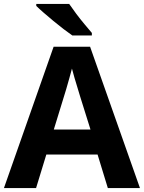

<svg xmlns="http://www.w3.org/2000/svg" viewBox="-20 -954 730 974"><path d="M527 0 475 -170H215L163 0H0L252 -717H437L690 0ZM387 -463Q382 -480 374 -506Q366 -532 358 -559Q350 -586 345 -606Q340 -586 331.5 -556.5Q323 -527 315.5 -500.5Q308 -474 304 -463L253 -297H439ZM331 -934Q346 -912 366.5 -884.5Q387 -857 408.5 -831.5Q430 -806 446 -787V-774H347Q328 -787 302.5 -806.5Q277 -826 250.5 -848Q224 -870 201 -890Q178 -910 164 -924V-934Z"/></svg>

Font: Noto Sans Adlam Unjoined
Style: Bold
Weight: 700
Version: Version 3.001